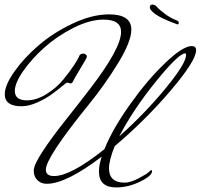

<svg xmlns="http://www.w3.org/2000/svg" viewBox="-20 -807 880 842"><path d="M288 -441 274 -445Q272 -445 252 -428.5Q232 -412 206 -393Q180 -374 143 -357.5Q106 -341 74 -341Q1 -341 1 -394Q1 -434 44 -494.5Q87 -555 151.5 -610Q216 -665 300.5 -704.5Q385 -744 458 -744Q556 -744 556 -677Q556 -625 497.5 -529.5Q439 -434 368 -347Q181 -116 181 -63Q181 -35 217 -35Q291 -35 438 -153Q474 -242 550.5 -349.5Q627 -457 704.5 -531Q782 -605 821 -605Q840 -605 840 -587Q840 -541 729 -410.5Q618 -280 483 -166Q458 -104 458 -69Q458 -6 527 -6Q552 -6 588 -25Q624 -44 632.5 -52.5Q641 -61 644 -61Q647 -61 647 -57Q647 -36 594.5 -10.5Q542 15 489 15Q414 15 414 -55Q414 -84 426 -120Q270 -1 185 -1Q160 -1 144 -17Q128 -33 128 -58.5Q128 -84 167.5 -144Q207 -204 263.5 -275Q320 -346 376 -419Q511 -595 511 -667Q511 -721 434 -721Q374 -721 302.5 -685Q231 -649 175.5 -599.5Q120 -550 82.5 -496.5Q45 -443 45 -408Q45 -367 98 -367Q140 -367 184 -394.5Q228 -422 257.5 -458Q287 -494 305.5 -522.5Q324 -551 327 -560Q330 -572 347 -572Q352 -572 356.5 -568Q361 -564 361 -558.5Q361 -553 332.5 -506.5Q304 -460 300.5 -450.5Q297 -441 288 -441ZM792 -573Q764 -573 664 -450Q563 -325 503 -209Q617 -311 706.5 -420Q796 -529 796 -566Q796 -573 792 -573ZM637 -774Q637 -787 648.5 -787Q660 -787 669 -776Q678 -765 703.5 -746Q729 -727 754 -718Q764 -715 764 -707.5Q764 -700 758 -700Q674 -730 648 -756Q637 -767 637 -774Z"/></svg>

Font: Mrs Saint Delafield
Style: Regular
Weight: 400
Designer: Alejandro Paul
Foundry: Alejandro Paul
Version: Version 1.001